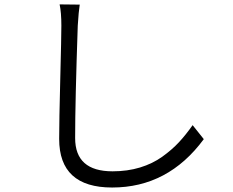

<svg xmlns="http://www.w3.org/2000/svg" viewBox="-20 -794 1040 857"><path d="M246.1 -774.4 335.9 -773.4Q331.1 -744.1 327.1 -679.7Q315.4 -339.8 315.4 -177.7Q315.4 -29.3 482.4 -29.3Q548.8 -29.3 605 -46.4Q661.1 -63.5 704.6 -94.7Q748 -126 778.8 -159.2Q809.6 -192.4 839.8 -235.4L889.6 -172.9Q730.5 43 480.5 43Q244.1 43 244.1 -173.8Q244.1 -253.9 249 -442.4Q253.9 -630.9 253.9 -679.7Q253.9 -738.3 246.1 -774.4Z"/></svg>

Font: Gen Shin Gothic Monospace Normal
Style: Regular
Weight: 350
Designer: [Source Han Sans]
Ryoko NISHIZUKA  (kana & ideographs); Paul D. Hunt (Latin, Greek & Cyrillic); Wenlong ZHANG  (bopomofo
Version: Version 1.002.20150607